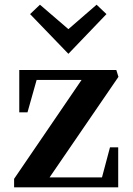

<svg xmlns="http://www.w3.org/2000/svg" viewBox="-20 -798 567 817"><path d="M40 -1V-37L334 -468L339 -458H124L139 -469L97 -320H62V-500H475L484 -471L184 -33L179 -43H426L411 -32L448 -171H483V-1ZM271 -569 108 -738 150 -778 271 -674 391 -778 433 -738Z"/></svg>

Font: Wittgenstein SemiBold
Style: Regular
Weight: 600
Designer: Jörg Drees
Foundry: Jörg Drees
Version: Version 1.500